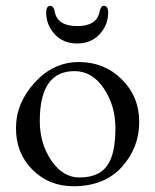

<svg xmlns="http://www.w3.org/2000/svg" viewBox="-20 -628 535 662"><path d="M323.2 -586.9Q327.1 -607.9 337.9 -607.9Q353 -607.9 353 -584Q353 -543 324.2 -510.7Q294.9 -478.5 246.1 -478Q197.3 -478 168 -510.7Q139.2 -543.5 139.2 -584Q139.2 -607.9 153.8 -607.9Q165 -607.9 168.9 -586.9Q178.7 -538.1 246.1 -538.1Q313.5 -538.1 323.2 -586.9ZM233.9 14.2Q148.9 14.2 91.8 -43Q34.7 -100.1 35.2 -186.5Q35.2 -272.9 99.6 -343.3Q164.1 -414.1 252 -414.1Q339.8 -414.1 399.9 -354.5Q460 -294.9 460 -207Q460 -119.1 400.4 -52.7Q340.8 13.7 233.9 14.2ZM236.8 -382.8Q116.7 -382.8 117.2 -210Q117.2 -132.8 157.2 -74.2Q197.3 -15.6 254.9 -16.1Q330.1 -16.1 357.9 -70.8Q377.9 -109.9 377.9 -187Q377.9 -263.7 337.9 -323.2Q297.9 -382.8 236.8 -382.8Z"/></svg>

Font: EBGaramond
Style: Regular
Weight: 400
Version: Version 000.012g